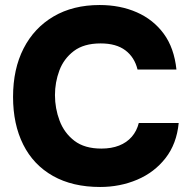

<svg xmlns="http://www.w3.org/2000/svg" viewBox="-20 -737 764 765"><path d="M379 8Q269 8 191 -36Q113 -80 72.5 -161Q32 -242 32 -351Q32 -462 74 -544Q116 -626 193.5 -671.5Q271 -717 377 -717Q459 -717 525 -688Q591 -659 632.5 -602.5Q674 -546 683 -460H528Q516 -509 479.5 -536.5Q443 -564 381 -564Q314 -564 274 -533.5Q234 -503 216.5 -456Q199 -409 199 -358Q199 -305 217.5 -256Q236 -207 276.5 -176Q317 -145 384 -145Q424 -145 454.5 -157Q485 -169 505 -192Q525 -215 533 -247H692Q684 -164 639.5 -107Q595 -50 526.5 -21Q458 8 379 8Z"/></svg>

Font: Onest ExtraBold
Style: Regular
Weight: 800
Designer: Dmitri Voloshin, Andrey Kudryavtsev
Foundry: Dmitri Voloshin, Andrey Kudryavtsev
Version: Version 1.000;gftools[0.9.33]